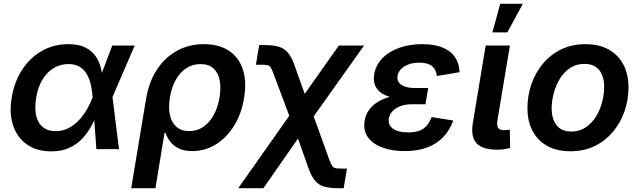

<svg xmlns="http://www.w3.org/2000/svg" viewBox="-20 -779 3341 1003"><path d="M247.1 11.7Q172.4 11.7 121.3 -23.9Q70.3 -59.6 48.8 -122.8Q27.3 -186 41 -268.6Q54.7 -352.5 96.2 -415.5Q137.7 -478.5 199.5 -513.4Q261.2 -548.3 336.9 -548.3Q392.1 -548.3 426.8 -530.5Q461.4 -512.7 480.7 -483.9Q500 -455.1 507.8 -421.4Q515.6 -387.7 517.1 -356H556.6L567.4 -273.9L601.6 0H483.4L463.9 -272Q461.9 -302.7 455.3 -333.3Q448.7 -363.8 435.1 -388.9Q421.4 -414.1 397.7 -429.2Q374 -444.3 337.4 -444.3Q294.9 -444.3 260 -423.1Q225.1 -401.9 201.4 -362.5Q177.7 -323.2 168.9 -268.6Q160.2 -214.8 168.9 -175.5Q177.7 -136.2 203.6 -115Q229.5 -93.8 271 -93.8Q307.1 -93.8 337.6 -109.6Q368.2 -125.5 392.3 -151.1Q416.5 -176.8 434.3 -207.8Q452.1 -238.8 463.4 -269L566.4 -541H683.6L566.4 -269L528.8 -189.5H490.7Q477.1 -157.7 458.3 -122.6Q439.5 -87.4 411.6 -56.9Q383.8 -26.4 343.5 -7.3Q303.2 11.7 247.1 11.7Z M665.5 204.1 743.2 -263.7Q757.8 -350.1 799.1 -414.1Q840.3 -478 903.6 -513.2Q966.8 -548.3 1045.9 -548.3Q1122.6 -548.3 1174.3 -514.9Q1226.1 -481.4 1247.8 -418.9Q1269.5 -356.4 1255.4 -269.5Q1241.7 -183.6 1202.1 -120.8Q1162.6 -58.1 1106.2 -23.9Q1049.8 10.3 984.9 10.3Q939.9 10.3 911.6 -4.6Q883.3 -19.5 867.7 -41.3Q852.1 -63 844.2 -85H839.4L792 204.1ZM968.3 -94.2Q1010.3 -94.2 1042.7 -116.7Q1075.2 -139.2 1096.9 -179.2Q1118.7 -219.2 1127 -271Q1135.3 -322.3 1127.2 -361.3Q1119.1 -400.4 1094.5 -422.4Q1069.8 -444.3 1027.3 -444.3Q986.3 -444.3 953.4 -422.9Q920.4 -401.4 898.4 -362.5Q876.5 -323.7 867.7 -271Q858.9 -218.3 867.7 -178.2Q876.5 -138.2 901.9 -116.2Q927.2 -94.2 968.3 -94.2Z M1224.6 204.1 1541 -245.1H1591.8L1699.2 52.2Q1708 75.7 1714.4 86.2Q1720.7 96.7 1731.4 99.1Q1742.2 101.6 1763.2 101.6H1792.5L1775.4 204.1H1749Q1703.1 204.1 1674.1 196Q1645 188 1626.2 165.5Q1607.4 143.1 1591.8 100.6L1536.6 -55.2L1356 204.1ZM1514.2 -113.3 1411.1 -387.7Q1401.9 -413.6 1395.5 -424.6Q1389.2 -435.5 1379.2 -438.2Q1369.1 -440.9 1347.7 -440.9H1316.9L1334 -543.5H1362.3Q1407.7 -543.5 1436.5 -534.9Q1465.3 -526.4 1484.4 -503.4Q1503.4 -480.5 1519 -436.5L1571.8 -288.6L1750 -541H1881.8L1577.6 -113.3Z M2094.2 10.3Q2026.9 10.3 1976.6 -8.8Q1926.3 -27.8 1901.4 -63.2Q1876.5 -98.6 1884.8 -147.9Q1889.2 -176.3 1905.3 -200.9Q1921.4 -225.6 1950 -244.4Q1978.5 -263.2 2020.8 -274.2Q2063 -285.2 2120.1 -285.2H2210.9L2202.6 -234.4H2132.3Q2098.1 -234.4 2072.3 -224.9Q2046.4 -215.3 2030.8 -198.5Q2015.1 -181.6 2011.2 -159.7Q2005.9 -127 2032.2 -107.2Q2058.6 -87.4 2112.3 -87.4Q2147.5 -87.4 2171.1 -96.4Q2194.8 -105.5 2210 -123.3Q2225.1 -141.1 2234.4 -167.5L2347.7 -149.4Q2329.6 -98.6 2295.7 -63Q2261.7 -27.3 2211.4 -8.5Q2161.1 10.3 2094.2 10.3ZM2117.7 -261.2Q2063 -261.2 2025.6 -270.5Q1988.3 -279.8 1966.6 -297.4Q1944.8 -314.9 1937.5 -338.6Q1930.2 -362.3 1934.6 -390.6Q1943.4 -440.4 1978.5 -475.8Q2013.7 -511.2 2067.6 -529.8Q2121.6 -548.3 2186.5 -548.3Q2249 -548.3 2291.5 -531Q2334 -513.7 2356.4 -481Q2378.9 -448.2 2380.9 -401.9L2261.7 -381.8Q2259.8 -414.6 2237.5 -433.1Q2215.3 -451.7 2170.4 -451.7Q2123 -451.7 2092 -431.9Q2061 -412.1 2056.6 -381.3Q2052.2 -353.5 2075.7 -336.4Q2099.1 -319.3 2147 -319.3H2216.8L2207 -261.2Z M2577.1 2.9Q2499.5 2.9 2469 -31.2Q2438.5 -65.4 2449.7 -134.3L2517.1 -541H2643.6L2579.1 -153.8Q2574.2 -124.5 2581.5 -111.8Q2588.9 -99.1 2613.3 -99.1Q2624.5 -99.1 2631.3 -99.9Q2638.2 -100.6 2643.1 -102.1L2645 -5.9Q2634.3 -2.9 2616.5 0Q2598.6 2.9 2577.1 2.9ZM2552.2 -609.9 2593.3 -759.3H2711.4L2630.4 -609.9Z M2960 11.2Q2889.2 11.2 2838.9 -16.6Q2788.6 -44.4 2762 -95.2Q2735.4 -146 2735.4 -213.9Q2735.4 -279.3 2756.1 -339.4Q2776.9 -399.4 2816.2 -446.5Q2855.5 -493.7 2911.6 -521Q2967.8 -548.3 3038.1 -548.3Q3108.9 -548.3 3159.2 -520.5Q3209.5 -492.7 3236.3 -442.1Q3263.2 -391.6 3263.2 -322.8Q3263.2 -257.3 3242.4 -197.5Q3221.7 -137.7 3182.1 -90.6Q3142.6 -43.5 3086.7 -16.1Q3030.8 11.2 2960 11.2ZM2964.4 -91.8Q3007.8 -91.8 3040 -113.8Q3072.3 -135.7 3093.8 -170.7Q3115.2 -205.6 3125.7 -246.3Q3136.2 -287.1 3136.2 -324.7Q3136.2 -360.8 3125 -387.9Q3113.8 -415 3091.1 -430.2Q3068.4 -445.3 3033.7 -445.3Q2990.2 -445.3 2958 -423.8Q2925.8 -402.3 2904.5 -367.2Q2883.3 -332 2872.6 -291.3Q2861.8 -250.5 2861.8 -212.4Q2861.8 -158.7 2887.2 -125.2Q2912.6 -91.8 2964.4 -91.8Z"/></svg>

Font: Inter 17pt SemiBold
Style: Italic
Weight: 600
Italic angle: -9.3988°
Version: Version 4.001;git-66647c0bb